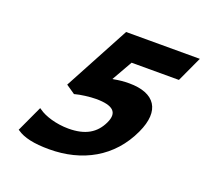

<svg xmlns="http://www.w3.org/2000/svg" viewBox="-124 -861 1085 1018"><g transform="rotate(20 418.5 -352.0)"><path d="M492 -230C460 -162 403 -128 308 -128C239 -128 173 -149 140 -173L131 -179L63 -32L67 -30C105 -3 164 10 249 10C435 10 590 -73 668 -243C732 -381 677 -464 530 -464C499 -464 472 -461 446 -456L438 -455L504 -571H771L837 -714H421L223 -345L274 -310L277 -311C305 -319 359 -326 393 -326C492 -326 522 -294 492 -230Z"/></g></svg>

Font: Passageway
Style: BdSuIt
Weight: 700
Foundry: Ascender Corporation
Version: Version 1.11